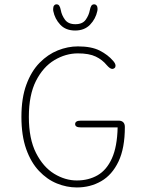

<svg xmlns="http://www.w3.org/2000/svg" viewBox="-20 -834 659 865"><path d="M326 10.5Q280.5 10.5 236.2 -7.5Q192 -25.5 155.8 -63.8Q119.5 -102 98 -162.5Q76.5 -223 76.5 -307.5Q76.5 -392.5 98.8 -452.8Q121 -513 158.2 -551Q195.5 -589 240.5 -607Q285.5 -625 331 -625Q392 -625 429 -606.2Q466 -587.5 490 -559.5Q495.5 -553 498 -547.8Q500.5 -542.5 500.5 -537.5Q500.5 -531 495.8 -527.2Q491 -523.5 486 -523.5Q480.5 -523.5 474.2 -528Q468 -532.5 461 -540.5Q441 -565 411.2 -579.2Q381.5 -593.5 331 -593.5Q276 -593.5 225.2 -563.2Q174.5 -533 142.2 -469.8Q110 -406.5 110 -307.5Q110 -208.5 142.2 -145Q174.5 -81.5 224 -51.2Q273.5 -21 326 -21Q379 -21 419.8 -44.5Q460.5 -68 484.2 -120.5Q508 -173 510 -260H345Q331 -260 324.8 -263.8Q318.5 -267.5 318.5 -275Q318.5 -282.5 324.8 -286.5Q331 -290.5 345 -290.5H514Q528 -290.5 535.2 -283.2Q542.5 -276 542.5 -262Q542.5 -166.5 513.8 -106.2Q485 -46 436 -17.8Q387 10.5 326 10.5ZM404 -814.5Q411 -814.5 415.2 -809.2Q419.5 -804 419.5 -794Q419.5 -792 419.2 -789.5Q419 -787 418.5 -784.5Q411 -749 385.8 -722.8Q360.5 -696.5 318.5 -696.5Q276 -696.5 251.5 -722.8Q227 -749 220 -784.5Q219.5 -787 219.5 -789.5Q219.5 -792 219.5 -794Q219.5 -804 223.8 -809.2Q228 -814.5 234.5 -814.5Q243 -814.5 247.2 -807.8Q251.5 -801 254 -788Q258 -765.5 272.8 -745.2Q287.5 -725 319.5 -725Q352 -725 366.2 -745.2Q380.5 -765.5 384.5 -787.5Q387 -800.5 391.2 -807.5Q395.5 -814.5 404 -814.5Z"/></svg>

Font: Sono Monospace ExtraLight
Style: Regular
Weight: 250
Version: Version 2.112